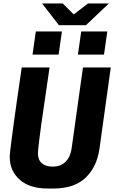

<svg xmlns="http://www.w3.org/2000/svg" viewBox="-20 -1074 657 1104"><path d="M255 10Q151 10 93.5 -40.5Q36 -91 36 -172Q36 -183 39 -209.5Q42 -236 47.5 -278Q53 -320 61 -379Q69 -438 80 -514.5Q91 -591 105 -686H265Q248 -569 236 -487.5Q224 -406 216.5 -352.5Q209 -299 205.5 -267.5Q202 -236 200 -219.5Q198 -203 198 -194Q198 -154 221 -135Q244 -116 283 -116Q330 -116 358 -145Q386 -174 392 -222L457 -686H617L552 -219Q537 -114 472 -52Q407 10 287 10ZM319 -929 222 -1054H341L404 -991L486 -1054H606L474 -929ZM167 -760 186 -893H336L317 -760ZM428 -760 447 -893H597L578 -760Z"/></svg>

Font: Chivo Mono
Style: Bold Italic
Weight: 700
Italic angle: -8.05°
Monospace: yes
Version: Version 1.008